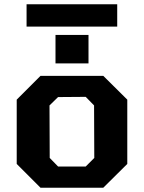

<svg xmlns="http://www.w3.org/2000/svg" viewBox="-20 -876 671 896"><path d="M104 -752V-856H527V-752ZM239 -580V-713H393V-580ZM169 0 58 -111V-411L169 -522H462L574 -411V-111L462 0ZM251 -99H380L420 -139L419 -384L380 -424L251 -423L211 -384L212 -139Z"/></svg>

Font: Tomorrow SemiBold
Style: Regular
Weight: 600
Designer: Tony de Marco, Monica Rizzolli
Foundry: Just in Type
Version: Version 2.002